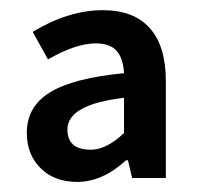

<svg xmlns="http://www.w3.org/2000/svg" viewBox="-20 -738 392 381"><path d="M132.8 -377Q87.9 -377 60.5 -404.3Q33.2 -431.6 33.2 -474.1Q33.2 -526.4 79.1 -554.7Q125 -583 226.1 -592.8Q224.6 -621.6 211.7 -636.7Q198.7 -651.9 169.9 -651.9Q130.4 -651.9 75.2 -620.1L44.9 -674.8Q116.2 -717.8 184.1 -717.8Q245.6 -717.8 277.3 -682.1Q309.1 -646.5 309.1 -577.1V-384.8H242.2L233.9 -419.9H230Q183.6 -377 132.8 -377ZM160.2 -440.9Q191.4 -440.9 226.1 -474.1V-543.9Q113.8 -530.8 113.8 -481Q113.8 -440.9 160.2 -440.9Z"/></svg>

Font: Toshiba Sans Medium
Style: Regular
Weight: 500
Designer: Paul D. Hunt
Foundry: Toshiba Corporation
Version: Version 2.020;PS 2.0;hotconv 1.0.86;makeotf.lib2.5.63406